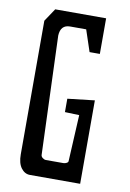

<svg xmlns="http://www.w3.org/2000/svg" viewBox="-80 -761 537 791"><g transform="rotate(10 188.5 -365.0)"><path d="M102 -20Q80 -20 65 -40Q50 -60 50 -97V-656L86 -710H299V-561H256L226 -651H159Q119 -651 117 -606L135 -110Q135 -103 142 -97.5Q149 -92 156 -92H229Q236 -92 242.5 -95.5Q249 -99 249 -104L259 -298L199 -300V-356L312 -369V-20Z"/></g></svg>

Font: Bahiana
Style: Regular
Weight: 400
Designer: Pablo Cosgaya & Dani Raskovsky
Foundry: Pablo Cosgaya & Dani Raskovsky
Version: Version 1.005